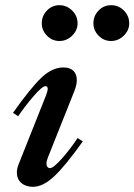

<svg xmlns="http://www.w3.org/2000/svg" viewBox="-20 -712 518 740"><path d="M45 -47Q45 -61 51 -77L158 -346Q164 -363 164 -369Q164 -380 155 -380Q143 -380 110 -342Q77 -304 50 -264L30 -277Q98 -373 139.5 -412.5Q181 -452 224 -452Q250 -452 263 -439Q276 -426 276 -403Q276 -385 267 -362L165 -106Q159 -91 159 -82Q159 -73 163 -68.5Q167 -64 173 -64Q186 -64 219.5 -102Q253 -140 279 -180L299 -167Q233 -74 189.5 -33Q146 8 107 8Q79 8 62 -7Q45 -22 45 -47ZM141 -622Q141 -651 161 -671.5Q181 -692 209 -692Q237 -692 258 -671.5Q279 -651 279 -622Q279 -595 258 -574.5Q237 -554 209 -554Q181 -554 161 -574.5Q141 -595 141 -622ZM340 -622Q340 -651 360 -671.5Q380 -692 408 -692Q437 -692 457.5 -671.5Q478 -651 478 -622Q478 -595 457 -574.5Q436 -554 408 -554Q380 -554 360 -574.5Q340 -595 340 -622Z"/></svg>

Font: Ibarra Real Nova
Style: Bold Italic
Weight: 700
Italic angle: -22°
Designer: Jose Maria Ribagorda & Octavio Pardo
Foundry: Octavio Pardo
Version: Version 1.014